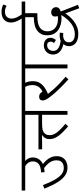

<svg xmlns="http://www.w3.org/2000/svg" viewBox="735 -1672 1097 2608"><g transform="rotate(-90 1284.0 -367.5)"><path d="M0 -622H536V-574H0ZM315 -616Q345 -610 370 -596.5Q395 -583 413 -564Q431 -545 440.5 -521.5Q450 -498 450 -471Q450 -404 400.5 -359.5Q351 -315 250 -311L247 -359Q325 -362 360.5 -390.5Q396 -419 396 -470Q396 -511 372 -540Q348 -569 309 -584ZM343 -348Q376 -323 404.5 -293.5Q433 -264 450 -227.5Q467 -191 467 -145Q467 -98 447 -65.5Q427 -33 391.5 -16.5Q356 0 311 0Q256 0 208.5 -30.5Q161 -61 116.5 -130Q72 -199 26 -315L75 -332Q109 -241 144.5 -178Q180 -115 219.5 -82.5Q259 -50 306 -50Q335 -50 358.5 -59Q382 -68 396.5 -90Q411 -112 411 -150Q411 -201 379 -245.5Q347 -290 286 -331Z M872 9Q825 -32 785.5 -72Q746 -112 722.5 -155Q699 -198 699 -247Q699 -279 712 -301Q725 -323 744 -337Q763 -351 781 -356L788 -346L560 -344V-394H1029V-574H521V-622H1192V-574H1082V0H1029V-345H914Q861 -345 830 -338.5Q799 -332 779 -312Q768 -302 760.5 -285.5Q753 -269 753 -243Q753 -205 771 -172Q789 -139 823.5 -104Q858 -69 907 -27Z M1443 -574 1456 -587Q1469 -570 1477.5 -538Q1486 -506 1486 -470Q1486 -413 1461 -374Q1436 -335 1395.5 -308.5Q1355 -282 1307 -262L1303 -277Q1334 -237 1373.5 -192Q1413 -147 1457.5 -104.5Q1502 -62 1546 -25L1510 12Q1452 -40 1401.5 -91Q1351 -142 1312.5 -187Q1274 -232 1253 -265Q1235 -291 1229.5 -308.5Q1224 -326 1224 -341Q1224 -359 1237 -372Q1250 -385 1274 -385Q1304 -385 1324.5 -365Q1345 -345 1364 -306L1316 -327Q1370 -345 1401.5 -382.5Q1433 -420 1433 -476Q1433 -516 1422 -545Q1411 -574 1400 -586L1433 -574H1177V-622H1580V-574Z M1713 -574V0H1659V-574H1565V-622H1822V-574Z M2378 -105 2397 -87Q2383 -84 2369 -82.5Q2355 -81 2338 -81Q2299 -81 2258.5 -91Q2218 -101 2184 -124Q2150 -147 2129.5 -184.5Q2109 -222 2109 -277Q2109 -320 2124 -351Q2139 -382 2163 -403Q2195 -431 2243 -444Q2291 -457 2352 -457H2378L2355 -432V-574H1807V-622H2568V-574H2409V-409H2372Q2314 -409 2275.5 -400.5Q2237 -392 2212 -374Q2189 -358 2176 -331.5Q2163 -305 2163 -272Q2163 -209 2207 -169Q2251 -129 2337 -129Q2353 -129 2371 -131Q2389 -133 2414 -139L2378 -115Q2372 -124 2368 -139.5Q2364 -155 2364 -167Q2364 -195 2380.5 -208Q2397 -221 2420 -221Q2453 -221 2472 -201.5Q2491 -182 2491 -157Q2491 -127 2471.5 -111Q2452 -95 2418 -88L2424 -113L2523 142L2477 161ZM2419 -49Q2398 -13 2369 21.5Q2340 56 2303.5 84.5Q2267 113 2222.5 130Q2178 147 2127 147Q2047 147 2004 112Q1961 77 1961 19Q1961 -4 1971.5 -28.5Q1982 -53 2006 -71L2015 -82Q2033 -94 2055.5 -100Q2078 -106 2104 -106Q2115 -106 2126 -105.5Q2137 -105 2145 -104L2140 -57Q2134 -58 2126 -58.5Q2118 -59 2110 -59Q2067 -59 2040.5 -39Q2014 -19 2014 17Q2014 47 2029 65.5Q2044 84 2069 92Q2094 100 2122 100Q2181 100 2230 74Q2279 48 2319 4.5Q2359 -39 2389 -92ZM2033 -48Q1978 -54 1936 -72.5Q1894 -91 1871 -122Q1848 -153 1848 -197Q1848 -232 1864 -260Q1880 -288 1908.5 -304.5Q1937 -321 1973 -321Q2019 -321 2047 -296Q2075 -271 2075 -232Q2075 -212 2067.5 -193Q2060 -174 2045 -157L2003 -183Q2014 -193 2018.5 -204.5Q2023 -216 2023 -229Q2023 -246 2012 -261Q2001 -276 1972 -276Q1940 -276 1918.5 -252.5Q1897 -229 1897 -194Q1897 -160 1917 -139Q1937 -118 1970.5 -106.5Q2004 -95 2044 -92Z M2340 -615Q2316 -653 2299.5 -690.5Q2283 -728 2283 -768Q2283 -810 2302 -838.5Q2321 -867 2352.5 -881.5Q2384 -896 2423 -896Q2456 -896 2481.5 -889.5Q2507 -883 2527 -872L2511 -827Q2491 -838 2472 -843.5Q2453 -849 2429 -849Q2383 -849 2359.5 -823.5Q2336 -798 2336 -759Q2336 -724 2351.5 -691Q2367 -658 2396 -615Z"/></g></svg>

Font: Noto Sans Devanagari Light
Style: Regular
Weight: 300
Version: Version 2.003